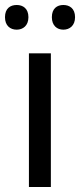

<svg xmlns="http://www.w3.org/2000/svg" viewBox="-31 -750 321 770"><path d="M-11 -681C-11 -647 10 -631 36 -631C61 -631 83 -647 83 -681C83 -716 61 -730 36 -730C10 -730 -11 -716 -11 -681ZM177 -681C177 -647 198 -631 223 -631C248 -631 270 -647 270 -681C270 -716 248 -730 223 -730C198 -730 177 -716 177 -681ZM173 0V-536H85V0Z"/></svg>

Font: Noto Sans Bengali
Style: Regular
Weight: 400
Designer: Jelle Bosma - Monotype Design Team
Foundry: Monotype Imaging Inc.
Version: Version 2.003